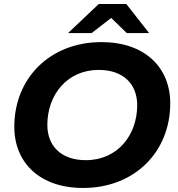

<svg xmlns="http://www.w3.org/2000/svg" viewBox="-20 -921 884 953"><path d="M532 -832 609 -757H720L607 -901H470L318 -757H435ZM484 -712C226 -712 51 -531 51 -292C51 -112 179 12 392 12C650 12 825 -169 825 -408C825 -588 697 -712 484 -712ZM406 -126C283 -126 215 -197 215 -301C215 -449 312 -574 470 -574C593 -574 661 -503 661 -399C661 -251 564 -126 406 -126Z"/></svg>

Font: AWKNG-Font
Style: Bold Italic
Weight: 700
Italic angle: -11.3°
Designer: Awakening Church
Foundry: Awakening Church
Version: Version 1.700;PS 001.700;hotconv 1.0.88;makeotf.lib2.5.64775